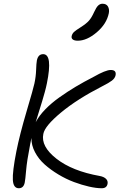

<svg xmlns="http://www.w3.org/2000/svg" viewBox="-20 -962 674 1032"><path d="M397.9 -743.2Q379.9 -743.2 371.3 -749.8Q362.8 -756.3 365.2 -768.1Q368.2 -781.2 377.9 -790.3Q387.7 -799.3 414.1 -815.9Q444.8 -835.4 458.7 -851.6Q472.7 -867.7 485.8 -897Q497.6 -922.9 507.8 -932.4Q518.1 -941.9 530.8 -941.9Q551.8 -941.9 560.3 -927Q568.8 -912.1 564.9 -891.1Q553.2 -833.5 500 -788.3Q446.8 -743.2 397.9 -743.2ZM81.1 49.8Q51.8 49.8 49.1 5.6Q46.4 -38.6 67.9 -147.9Q85.9 -238.3 123 -363.8Q160.2 -489.3 165 -513.2Q172.9 -549.8 174.1 -585.7Q175.3 -621.6 178.2 -637.2Q185.1 -670.9 211.9 -670.9Q264.2 -670.9 231.9 -513.2Q228 -493.7 220.7 -466.8Q213.4 -439.9 206.8 -418.5Q200.2 -397 189 -360.8Q177.7 -324.7 171.9 -305.2Q190.4 -340.3 223.4 -374.3Q256.3 -408.2 300 -439.2Q343.8 -470.2 386.7 -495.8Q429.7 -521.5 482.9 -548.8Q547.9 -585.9 575.2 -585.9Q606.9 -585.9 601.1 -557.1Q597.7 -541 581.3 -528.6Q564.9 -516.1 530.8 -499Q394.5 -429.2 307.6 -356.9Q220.7 -284.7 212.9 -242.2Q198.7 -175.3 283.4 -108.9Q368.2 -42.5 516.1 -16.1Q537.6 -12.2 549.3 -1.2Q561 9.8 558.1 25.9Q553.7 49.8 526.9 49.8Q497.6 49.8 458.7 41Q419.9 32.2 377.4 16.4Q335 0.5 293.9 -24.2Q252.9 -48.8 220.5 -77.6Q188 -106.4 168.2 -143.8Q148.4 -181.2 148.9 -220.2Q145.5 -206.5 142.1 -186Q124.5 -96.2 120.4 -46.1Q116.2 3.9 112.8 20Q106.4 49.8 81.1 49.8Z"/></svg>

Font: Shantell Sans Irregular Bouncy
Style: Italic
Weight: 300
Italic angle: -11.31°
Designer: Stephen Nixon, Anya Danilova, Shantell Martin
Foundry: Arrow Type
Version: Version 1.006;[9816181b4]